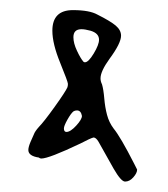

<svg xmlns="http://www.w3.org/2000/svg" viewBox="-20 -509 328 374"><path d="M112.3 -345.7Q112.3 -341.8 111.3 -338.9Q107.4 -330.1 86.4 -300.8Q65.4 -271.5 55.7 -261.7Q47.9 -252.9 45.9 -247.1Q43.9 -243.2 39.6 -232.9Q35.2 -222.7 35.2 -216.8Q35.2 -205.1 55.7 -202.1Q57.6 -200.2 60.5 -200.2Q75.2 -200.2 136.7 -229.5Q155.3 -239.3 162.1 -241.2Q167 -241.2 171.9 -232.9Q176.8 -224.6 201.2 -180.7Q215.8 -155.3 223.6 -155.3Q232.4 -155.3 239.7 -163.6Q247.1 -171.9 247.1 -178.7Q245.1 -182.6 241.2 -190.4Q214.8 -242.2 201.2 -258.8Q192.4 -270.5 188.5 -285.2Q184.6 -299.8 183.1 -317.4Q181.6 -335 178.7 -344.7Q175.8 -350.6 175.8 -356.4Q175.8 -370.1 193.4 -394.5Q215.8 -424.8 215.8 -439.5Q215.8 -450.2 205.6 -459Q195.3 -467.8 169.9 -480.5Q154.3 -489.3 122.1 -489.3Q82 -489.3 82 -449.2Q82 -423.8 97.2 -386.7Q112.3 -349.6 112.3 -345.7ZM145.5 -387.7Q143.6 -387.7 142.6 -388.7Q136.7 -395.5 129.9 -410.2Q123 -424.8 123 -436.5Q123 -452.1 138.7 -452.1Q145.5 -452.1 156.2 -449.2Q172.9 -444.3 172.9 -431.6Q172.9 -421.9 162.6 -404.8Q152.3 -387.7 145.5 -387.7ZM139.6 -283.2Q139.6 -276.4 128.4 -264.2Q117.2 -252 109.4 -252Q104.5 -252 104.5 -258.8Q104.5 -263.7 111.3 -275.9Q118.2 -288.1 123 -292Q126 -293.9 129.9 -293.9Q137.7 -293.9 139.6 -283.2Z"/></svg>

Font: 辰宇落雁體 Thin
Style: Regular
Weight: 100
Designer: Written by Liu, Wei-Chen; Created by Wang, Li-Yu.
Foundry: New Value
Version: Version 1.000